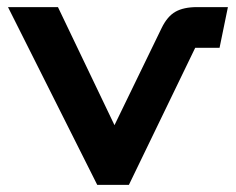

<svg xmlns="http://www.w3.org/2000/svg" viewBox="-20 -520 664 540"><path d="M253.5 0 2.5 -500H143L302 -168L434.5 -441Q450.5 -474 473.5 -487Q496.5 -500 534 -500H621L597.5 -385.5H529Q529 -385.5 529 -385.5Q529 -385.5 529 -385.5L342.5 0Z"/></svg>

Font: Science Gothic
Style: Regular
Weight: 400
Designer: Thomas Phinney, Vassil Kateliev, Brandon Buerkle
Foundry: Font Detective LLC
Version: Version 1.018